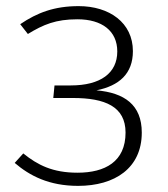

<svg xmlns="http://www.w3.org/2000/svg" viewBox="-20 -595 548 627"><path d="M237 -575C158 -575 102 -554 46 -516L71 -484C122 -515 162 -532 233 -532C313 -532 363 -494 363 -427C363 -356 308 -316 211 -316H158L154 -275H218C323 -275 390 -247 390 -162C390 -67 323 -31 233 -31C152 -31 103 -56 56 -94L28 -63C77 -21 140 12 235 12C355 12 443 -46 443 -162C443 -253 386 -292 295 -300C369 -315 414 -354 414 -428C414 -521 337 -575 237 -575Z"/></svg>

Font: Glow Sans SC Normal Light
Style: Regular
Weight: 300
Designer: Ryoko NISHIZUKA (kana, bopomofo & ideographs); Paul D. Hunt (Latin, Greek & Cyrillic); Sandoll Communications, Soo-young
Version: Version 0.93